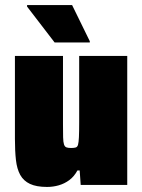

<svg xmlns="http://www.w3.org/2000/svg" viewBox="-20 -731 563 759"><path d="M166 8Q124 8 98.5 -4Q73 -16 60 -39.5Q47 -63 43 -98.5Q39 -134 39 -182V-510H229V-240Q229 -207 229.5 -188Q230 -169 233 -160Q236 -151 242.5 -148.5Q249 -146 261 -146Q273 -146 279.5 -148Q286 -150 288.5 -159Q291 -168 292 -189Q293 -210 293 -247V-510H483V0H299L295 -57H286Q273 -33 254 -19Q235 -5 212.5 1.5Q190 8 166 8ZM196 -563 87 -705V-711H265L335 -568V-563Z"/></svg>

Font: Saira SemiCondensed Black
Style: Regular
Weight: 900
Width: 4
Designer: Hector Gatti with collaboration of the Omnibus-Type team
Foundry: Omnibus-Type
Version: Version 1.101